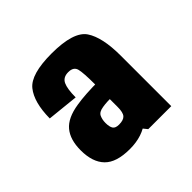

<svg xmlns="http://www.w3.org/2000/svg" viewBox="-87 -757 419 419"><g transform="rotate(-45 122.0 -548.0)"><path d="M151.5 -415.5H222.5V-571Q222.5 -628 204.5 -654.8Q186.5 -681.5 119 -681.5Q55 -681.5 35.8 -657.5Q16.5 -633.5 16 -584L88.5 -576.5Q88.5 -602.5 94.2 -614.8Q100 -627 116 -627Q132.5 -627 135.5 -614.2Q138.5 -601.5 138.5 -568.5V-431.5ZM92.5 -413Q132.5 -413 157.5 -434.5Q182.5 -456 182.5 -483L138.5 -497Q138.5 -480 133 -473.8Q127.5 -467.5 113.5 -467.5Q102.5 -467.5 98.8 -473.2Q95 -479 95 -491Q95 -501.5 98.8 -509.5Q102.5 -517.5 116.5 -519.5Q128 -521.5 152 -521.5V-566.5Q107.5 -566.5 80.5 -562Q45 -556.5 29.8 -538.2Q14.5 -520 14.5 -487Q14.5 -450.5 32.8 -431.8Q51 -413 92.5 -413Z"/></g></svg>

Font: Anybody ExtraCondensed
Style: Bold
Weight: 700
Width: 2
Version: Version 1.113;gftools[0.9.25]